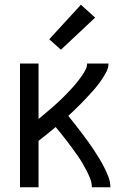

<svg xmlns="http://www.w3.org/2000/svg" viewBox="-20 -787 540 807"><path d="M64 0V-520H142V-287Q152 -295 162 -303.5Q172 -312 182 -320.5Q192 -329 202 -337.5Q212 -346 221.5 -355Q231 -364 240.5 -373Q250 -382 259 -391.5Q268 -401 277 -410.5Q286 -420 294.5 -430Q303 -440 311 -450.5Q319 -461 326.5 -472Q334 -483 340 -495Q346 -507 346 -520H436Q436 -502 427.5 -486Q419 -470 409.5 -455.5Q400 -441 389 -427Q378 -413 366 -400Q354 -387 342 -374Q330 -361 317.5 -348.5Q305 -336 292.5 -324Q280 -312 267 -300Q281 -283 294.5 -265.5Q308 -248 321.5 -230.5Q335 -213 348 -195Q361 -177 373 -159Q385 -141 396.5 -122Q408 -103 418 -83.5Q428 -64 436 -43Q444 -22 444 0H366Q366 -19 359 -36.5Q352 -54 343.5 -70.5Q335 -87 325.5 -103Q316 -119 305 -134.5Q294 -150 283 -165Q272 -180 260.5 -195Q249 -210 237.5 -224.5Q226 -239 214 -253Q196 -238 178 -223.5Q160 -209 142 -195V0ZM236 -578 187 -622 320 -767 380 -713Z"/></svg>

Font: Zed Sans
Style: Regular
Weight: 400
Designer: Belleve Invis
Foundry: Belleve Invis
Version: Version 1.0.0; ttfautohint (v1.8.4)